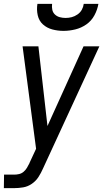

<svg xmlns="http://www.w3.org/2000/svg" viewBox="-36 -760 556 995"><path d="M-16 215 -15 145H38Q50 145 63 142Q76 139 86.5 130Q97 121 104 109Q111 97 117 85V84L151 11L81 -520H163L210 -107L397 -520H479L187 113Q177 136 163.5 157Q150 178 129 192.5Q108 207 84 211Q60 215 37 215ZM293 -600Q263 -600 235 -607.5Q207 -615 186.5 -633.5Q166 -652 159.5 -681Q153 -710 158 -740H234Q232 -724 235 -709.5Q238 -695 248.5 -685Q259 -675 273.5 -671Q288 -667 304 -667Q320 -667 335.5 -671Q351 -675 365.5 -685Q380 -695 388 -709.5Q396 -724 398 -740H474Q469 -710 453.5 -681Q438 -652 411.5 -633.5Q385 -615 354 -607.5Q323 -600 293 -600Z"/></svg>

Font: Iosevka Custom
Style: Italic
Weight: 400
Italic angle: -9°
Monospace: yes
Designer: Belleve Invis
Foundry: Belleve Invis
Version: Version 30.3.3; ttfautohint (v1.8.3)